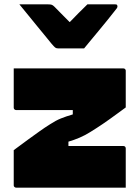

<svg xmlns="http://www.w3.org/2000/svg" viewBox="-20 -861 640 881"><path d="M43 -547H546Q550 -547 552 -545.5Q554 -544 555.5 -542Q557 -540 557 -536V-368Q536 -353 518 -339.5Q500 -326 483.5 -314.5Q467 -303 452 -292.5Q437 -282 422.5 -273Q408 -264 394 -255Q370 -240 345.5 -229.5Q321 -219 294 -211V-191Q324 -191 354 -191Q384 -191 414 -191H546Q551 -191 554 -188Q557 -185 557 -180Q557 -135 557 -90Q557 -45 557 0H54Q51 0 48.5 -1.5Q46 -3 44.5 -5Q43 -7 43 -11V-172Q79 -199 108 -220Q137 -241 161.5 -258.5Q186 -276 210 -291Q236 -308 259.5 -317.5Q283 -327 314 -336V-356Q285 -356 256 -356Q227 -356 197 -356H54Q51 -356 48.5 -357.5Q46 -359 44.5 -361.5Q43 -364 43 -367Q43 -412 43 -454.5Q43 -497 43 -547ZM366 -639Q336 -639 306 -639Q276 -639 246 -639Q238 -639 233 -643Q228 -647 216 -661Q209 -670 192 -690.5Q175 -711 153 -738Q131 -765 109 -792Q87 -819 69 -841Q101 -841 134.5 -841Q168 -841 201 -841Q212 -841 217.5 -839Q223 -837 230 -830Q239 -821 260 -799.5Q281 -778 319 -740L267 -760H331L280 -739Q317 -777 339.5 -800Q362 -823 381 -841H508Q513 -841 515 -840Q517 -839 518 -836.5Q519 -834 519 -832Q519 -827 516 -823Q513 -819 501 -804Q490 -790 472 -767.5Q454 -745 433 -720Q412 -695 394 -673Q376 -651 366 -639Z"/></svg>

Font: Recursive Monospace Black
Style: Regular
Weight: 900
Version: Version 1.047